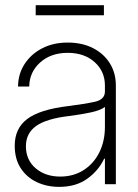

<svg xmlns="http://www.w3.org/2000/svg" viewBox="-20 -708 530 738"><path d="M207.5 10.3Q160.6 10.3 121.8 -7.8Q83 -25.9 59.8 -61.3Q36.6 -96.7 36.6 -147.9Q36.6 -214.4 84.7 -250.7Q132.8 -287.1 242.2 -300.3Q304.7 -308.1 344 -316.7Q383.3 -325.2 383.3 -356.4V-379.4Q383.3 -433.6 343.8 -469.2Q304.2 -504.9 240.2 -504.9Q175.8 -504.9 134.5 -468Q93.3 -431.2 92.3 -375.5H49.3Q49.8 -423.8 74.5 -461.9Q99.1 -500 141.8 -522.2Q184.6 -544.4 240.2 -544.4Q295.4 -544.4 337.2 -523.2Q378.9 -502 402.1 -464.8Q425.3 -427.7 425.3 -379.4V0H383.3V-98.1H380.4Q358.9 -52.2 315.4 -21Q272 10.3 207.5 10.3ZM211.4 -29.3Q262.7 -29.3 301.5 -54.2Q340.3 -79.1 361.8 -122.3Q383.3 -165.5 383.3 -220.7V-296.9Q366.7 -284.2 329.8 -276.1Q293 -268.1 246.6 -262.2Q158.7 -252 119.1 -223.9Q79.6 -195.8 79.6 -146Q79.6 -93.3 116.9 -61.3Q154.3 -29.3 211.4 -29.3ZM379.4 -688V-649.4H117.2V-688Z"/></svg>

Font: Inter Display Extra Light
Style: Regular
Weight: 200
Designer: Rasmus Andersson
Foundry: rsms
Version: Version 4.000;git-4fc901f